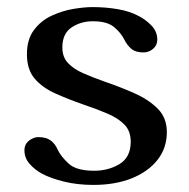

<svg xmlns="http://www.w3.org/2000/svg" viewBox="-20 -522 534 542"><path d="M349 -122Q349 -152 331.5 -170Q314 -188 284 -201Q254 -214 218 -226Q172 -242 135.5 -258.5Q99 -275 77.5 -300.5Q56 -326 56 -369Q56 -411 76 -437.5Q96 -464 126.5 -478Q157 -492 188 -497Q219 -502 241 -502Q279 -502 313 -496Q347 -490 371 -477Q391 -467 407.5 -450Q424 -433 424 -410Q424 -394 412 -384Q400 -374 385 -374Q363 -374 351 -384Q339 -394 331 -410Q321 -430 301.5 -446Q282 -462 242 -462Q208 -462 182 -444.5Q156 -427 156 -388Q156 -361 172 -344Q188 -327 215.5 -315Q243 -303 277 -291Q318 -277 358 -259.5Q398 -242 424.5 -216Q451 -190 451 -149Q451 -104 424.5 -70.5Q398 -37 351.5 -18.5Q305 0 244 0Q198 0 160 -9.5Q122 -19 98 -32Q78 -43 63.5 -59.5Q49 -76 49 -98Q49 -115 62 -125Q75 -135 88 -135Q110 -135 123 -125.5Q136 -116 143 -99Q153 -79 174.5 -59.5Q196 -40 246 -40Q286 -40 317.5 -59Q349 -78 349 -122Z"/></svg>

Font: Marmelad
Style: Regular
Weight: 400
Designer: Manvel Shmavonyan
Foundry: Cyreal
Version: Version 1.110; ttfautohint (v1.8.4.7-5d5b)